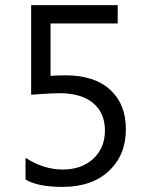

<svg xmlns="http://www.w3.org/2000/svg" viewBox="-20 -720 579 752"><path d="M80 -17V-102Q151 -56 226 -56Q299 -56 345 -98Q391 -140 391 -209Q391 -278 344.5 -316.5Q298 -355 212 -355Q183 -355 102 -349V-700H441V-628H178V-423Q194 -424 208.5 -424.5Q223 -425 237 -425Q350 -425 412 -368Q473 -312 473 -214Q473 -112 406 -50Q340 12 225 12Q127 12 80 -17Z"/></svg>

Font: A_ThatdaokhamC
Style: Regular
Weight: 400
Designer: Rangsiwut Chaisin
Foundry: Rangsiwut Chaisin
Version: Version 1.000